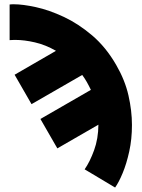

<svg xmlns="http://www.w3.org/2000/svg" viewBox="-20 -757 653 886"><path d="M244.6 -72.3 166.5 -208 399.4 -342.3Q390.6 -360.8 380.4 -378.9Q370.6 -396 359.4 -411.1L125.5 -276.4L47.4 -412.1L238.3 -522.5Q189.9 -550.3 140.9 -561.5Q91.8 -572.8 51.3 -572.8Q44.9 -572.8 37.8 -572.5Q30.8 -572.3 24.4 -571.8V-736.3Q28.8 -736.8 33.7 -737.1Q38.6 -737.3 43.9 -737.3Q85 -737.3 145.5 -724.1Q206.1 -710.9 273.7 -679.4Q341.3 -647.9 405 -593.8Q468.8 -539.6 516.1 -457.5Q556.6 -387.7 572.8 -316.7Q588.9 -245.6 588.9 -180.2Q588.9 -114.7 576.4 -58.1Q564 -1.5 546.1 41.5Q528.3 84.5 511.2 108.4L370.6 24.4Q395 -10.7 414.3 -64Q433.6 -117.2 434.1 -181.6Z"/></svg>

Font: Giphurs Black
Style: Regular
Weight: 900
Version: Version 0.920; ttfautohint (v1.8.4.7-5d5b)